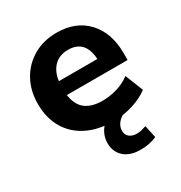

<svg xmlns="http://www.w3.org/2000/svg" viewBox="-165 -619 879 934"><g transform="rotate(-30 274.5 -152.0)"><path d="M313 11Q226 11 163.5 -20.5Q101 -52 67.5 -109.5Q34 -167 34 -245Q34 -321 66.5 -378.5Q99 -436 155.5 -468.5Q212 -501 286 -501Q393 -501 456 -433.5Q519 -366 519 -251V-213H178Q186 -155 220.5 -128.5Q255 -102 316 -102Q356 -102 397 -114Q438 -126 471 -151L511 -50Q474 -22 420.5 -5.5Q367 11 313 11ZM292 -401Q244 -401 214.5 -372Q185 -343 178 -291H394Q388 -401 292 -401ZM357 197Q298 197 265 167.5Q232 138 232 89Q232 45 261 9Q290 -27 338 -45L380 0Q354 10 338.5 29.5Q323 49 323 72Q323 95 339 107.5Q355 120 378 120Q393 120 405.5 117Q418 114 433 109L448 179Q407 197 357 197Z"/></g></svg>

Font: Nunito Sans ExtraBold
Style: Regular
Weight: 800
Designer: Vernon Adams
Foundry: Vernon Adams
Version: Version 3.101; ttfautohint (v1.8.4.7-5d5b);gftools[0.9.27]